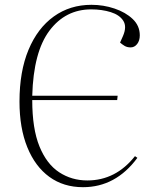

<svg xmlns="http://www.w3.org/2000/svg" viewBox="-20 -764 620 798"><path d="M491 -614Q508 -653 492.5 -677.5Q477 -702 440.5 -713.5Q404 -725 359 -725Q252 -725 185.5 -636.5Q119 -548 114 -366H469L467 -348H114Q114 -229 144 -155.5Q174 -82 226 -48Q278 -14 343 -14Q461 -14 541 -115L551 -108Q461 14 325 14Q244 14 185 -29Q126 -72 93.5 -152Q61 -232 61 -342Q61 -467 98.5 -557Q136 -647 203.5 -695.5Q271 -744 360 -744Q410 -744 456 -728.5Q502 -713 531.5 -685Q561 -657 561 -617Q561 -595 550 -581Q539 -567 523 -567Q508 -567 497.5 -573.5Q487 -580 479 -587Z"/></svg>

Font: Display Extralight
Style: Italic
Weight: 200
Italic angle: -2°
Designer: Latin by Veronika Burian and Jose Scaglione. Greek by Irene Vlachou. Cyrillic by Vera Evstafieva
Foundry: TypeTogether
Version: Version 3.002